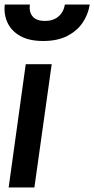

<svg xmlns="http://www.w3.org/2000/svg" viewBox="-22 -823 414 843"><path d="M16 0 91 -541H205L129 0ZM168 -643Q105 -643 66 -665.5Q27 -688 10.5 -724.5Q-6 -761 -1 -803H109Q105 -769 122 -750Q139 -731 175 -731Q211 -731 234 -750Q257 -769 263 -803H372Q365 -759 340.5 -723Q316 -687 273 -665Q230 -643 168 -643Z"/></svg>

Font: Plus Jakarta Sans SemiBold
Style: Italic
Weight: 600
Italic angle: -8°
Designer: Gumpita Rahayu
Foundry: Tokotype
Version: Version 2.071; ttfautohint (v1.8.4.7-5d5b);gftools[0.9.29]